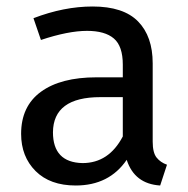

<svg xmlns="http://www.w3.org/2000/svg" viewBox="-20 -559 579 591"><path d="M473 12Q394 7 370 -67Q316 12 213 12Q134 12 89.5 -32.5Q45 -77 45 -147Q45 -232 106 -276.5Q167 -321 277 -321H358V-360Q358 -417 330.5 -440.5Q303 -464 248 -464Q190 -464 106 -436L83 -503Q177 -539 265 -539Q360 -539 405 -493Q450 -447 450 -364V-123Q450 -89 462 -74Q474 -59 494 -52ZM234 -57Q315 -57 358 -139V-260H289Q144 -260 143 -152Q143 -59 234 -57Z"/></svg>

Font: Trujillo
Style: Regular
Weight: 400
Designer: Fira Sans original fonts by bBox Type GmbH, Carrois Corporate GbR, & Edenspiekermann AG / Changes by Cristiano Sobral
Foundry: Fira Sans original fonts by bBox Type GmbH, Carrois Corporate GbR, & Edenspiekermann AG / Changes by Cristiano Sobral
Version: Version 4.301;October 17, 2021;FontCreator 14.0.0.2814 64-bi